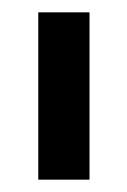

<svg xmlns="http://www.w3.org/2000/svg" viewBox="-20 -756 206 311"><path d="M42 -465V-736H125V-465Z"/></svg>

Font: Stick No Bills ExtraLight Medium
Style: Regular
Weight: 500
Version: Version 2.000